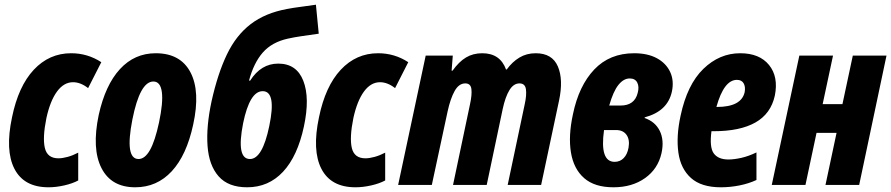

<svg xmlns="http://www.w3.org/2000/svg" viewBox="-20 -785 3783 815"><path d="M186 10Q82 10 41.5 -68Q1 -146 31 -287Q58 -419 123.5 -489Q189 -559 282 -559Q317 -559 349 -549.5Q381 -540 410 -521L354 -411Q322 -436 290 -436Q251 -436 222 -396.5Q193 -357 177 -284Q160 -200 170.5 -156.5Q181 -113 228 -113Q245 -113 267 -119Q289 -125 312 -137V-19Q288 -6 253 2Q218 10 186 10Z M554 10Q452 10 410.5 -72Q369 -154 399 -297Q427 -424 489 -491.5Q551 -559 641 -559Q746 -559 788.5 -478Q831 -397 800 -256Q772 -126 709 -58Q646 10 554 10ZM568 -110Q595 -110 616.5 -148Q638 -186 655 -265Q673 -350 667 -394.5Q661 -439 631 -439Q574 -439 542 -278Q509 -110 568 -110Z M1029 10Q949 10 908 -36.5Q867 -83 861 -165.5Q855 -248 878 -355Q904 -472 943 -553.5Q982 -635 1044 -682.5Q1106 -730 1199 -747Q1225 -752 1256.5 -756Q1288 -760 1321 -765L1333 -642Q1291 -636 1260 -631.5Q1229 -627 1202 -621Q1134 -606 1095.5 -562Q1057 -518 1037 -443H1042Q1088 -515 1161 -515Q1239 -515 1267.5 -442Q1296 -369 1270 -248Q1243 -122 1181.5 -56Q1120 10 1029 10ZM1041 -110Q1094 -110 1123 -250Q1154 -398 1095 -398Q1040 -398 1012 -262Q982 -110 1041 -110Z M1489 10Q1385 10 1344.5 -68Q1304 -146 1334 -287Q1361 -419 1426.5 -489Q1492 -559 1585 -559Q1620 -559 1652 -549.5Q1684 -540 1713 -521L1657 -411Q1625 -436 1593 -436Q1554 -436 1525 -396.5Q1496 -357 1480 -284Q1463 -200 1473.5 -156.5Q1484 -113 1531 -113Q1548 -113 1570 -119Q1592 -125 1615 -137V-19Q1591 -6 1556 2Q1521 10 1489 10Z M1670 0 1787 -549H1902L1897 -485H1901Q1928 -523 1958 -541Q1988 -559 2027 -559Q2103 -559 2128 -490H2131Q2154 -522 2184.5 -540.5Q2215 -559 2254 -559Q2324 -559 2348 -503Q2372 -447 2353 -358L2277 0H2135L2207 -341Q2216 -381 2212.5 -406Q2209 -431 2185 -431Q2160 -431 2142.5 -402.5Q2125 -374 2114 -323L2046 0H1903L1975 -342Q1984 -383 1981 -407Q1978 -431 1955 -431Q1928 -431 1910 -399Q1892 -367 1880 -312L1813 0Z M2584 10Q2504 10 2459.5 -29Q2415 -68 2403.5 -138Q2392 -208 2412 -300Q2437 -421 2502.5 -490Q2568 -559 2672 -559Q2729 -559 2768 -538Q2807 -517 2824.5 -480Q2842 -443 2832 -396Q2814 -313 2717 -287L2716 -284Q2761 -269 2780.5 -229.5Q2800 -190 2788 -135Q2773 -68 2718 -29Q2663 10 2584 10ZM2653 -452Q2627 -452 2605 -424.5Q2583 -397 2566 -337H2614Q2674 -337 2687 -391Q2694 -417 2685 -434.5Q2676 -452 2653 -452ZM2589 -98Q2612 -98 2627.5 -114Q2643 -130 2648 -158Q2654 -192 2639.5 -212.5Q2625 -233 2595 -233H2544Q2525 -98 2589 -98Z M3040 10Q2957 10 2913 -29.5Q2869 -69 2859.5 -138Q2850 -207 2869 -294Q2897 -426 2965.5 -492.5Q3034 -559 3122 -559Q3204 -559 3244.5 -509Q3285 -459 3269 -379Q3252 -302 3186.5 -265Q3121 -228 3009 -228H3000Q2991 -159 3010 -133.5Q3029 -108 3072 -108Q3096 -108 3127 -115Q3158 -122 3191 -138V-21Q3159 -6 3119.5 2Q3080 10 3040 10ZM3108 -446Q3053 -446 3021 -331H3023Q3127 -331 3141 -394Q3145 -417 3136.5 -431.5Q3128 -446 3108 -446Z M3256 0 3373 -549H3516L3472 -343H3556L3600 -549H3743L3627 0H3484L3531 -221H3446L3399 0Z"/></svg>

Font: Noto Sans ExtraCondensed ExtraBold
Style: Italic
Weight: 800
Width: 2
Italic angle: -12°
Designer: Monotype Design Team
Foundry: Monotype Imaging Inc.
Version: Version 2.013; ttfautohint (v1.8.4.7-5d5b)